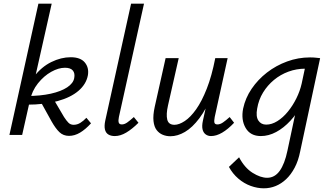

<svg xmlns="http://www.w3.org/2000/svg" viewBox="-20 -731 1781 1040"><path d="M31 0 188 -711H260L100 0ZM354 5Q323 5 302 -15Q281 -35 259 -74L197 -186L267 -199L327 -97Q340 -77 351 -66Q362 -55 379 -55Q398 -55 415 -65.5Q432 -76 448 -93L473 -63Q443 -30 413.5 -12.5Q384 5 354 5ZM124 -164 125 -211Q199 -211 255 -223.5Q311 -236 344 -258Q377 -280 382 -308Q387 -334 374.5 -349Q362 -364 332 -364Q297 -364 257.5 -342Q218 -320 185.5 -279.5Q153 -239 141 -183H106Q123 -263 164 -316Q205 -369 258 -395Q311 -421 363 -421Q416 -421 439.5 -392.5Q463 -364 456 -323Q447 -275 405 -239Q363 -203 292 -183.5Q221 -164 124 -164Z M602 6Q581 6 567 -2.5Q553 -11 548.5 -29.5Q544 -48 550 -77L690 -711H760L624 -97Q620 -78 623 -67.5Q626 -57 640 -57Q654 -57 669 -67.5Q684 -78 705 -97L730 -66Q696 -32 664 -13Q632 6 602 6Z M903 7Q881 7 861.5 -1Q842 -9 828.5 -26.5Q815 -44 811.5 -75Q808 -106 818 -152L877 -416H948L890 -160Q879 -111 886 -83Q893 -55 925 -55Q950 -55 981 -75.5Q1012 -96 1042.5 -139Q1073 -182 1100 -250.5Q1127 -319 1146 -416H1187Q1164 -302 1131 -221.5Q1098 -141 1060 -90.5Q1022 -40 982 -16.5Q942 7 903 7ZM1123 6Q1106 6 1093.5 -3.5Q1081 -13 1077 -31Q1073 -49 1079 -77L1154 -416H1213L1143 -97Q1139 -76 1141.5 -66.5Q1144 -57 1158 -57Q1172 -57 1187.5 -67.5Q1203 -78 1224 -97L1248 -66Q1215 -31 1183.5 -12.5Q1152 6 1123 6Z M1409 289Q1374 289 1338 276Q1302 263 1271 236.5Q1240 210 1220 173L1275 121Q1305 178 1348 205Q1391 232 1427 232Q1468 232 1495 194.5Q1522 157 1537 85L1596 -192L1656 -277Q1643 -218 1616 -167Q1589 -116 1553 -77Q1517 -38 1476 -16Q1435 6 1393 6Q1336 6 1310.5 -38Q1285 -82 1297 -143Q1309 -200 1343 -250Q1377 -300 1426 -338Q1475 -376 1535 -398Q1595 -420 1659 -420Q1678 -420 1690.5 -418.5Q1703 -417 1714 -416L1606 89Q1596 140 1576 177.5Q1556 215 1530 239.5Q1504 264 1473.5 276.5Q1443 289 1409 289ZM1422 -56Q1452 -56 1482.5 -75Q1513 -94 1539.5 -126.5Q1566 -159 1585.5 -198.5Q1605 -238 1614 -278L1637 -386L1674 -356Q1663 -358 1654 -358.5Q1645 -359 1634 -359Q1586 -359 1542.5 -343Q1499 -327 1464 -298Q1429 -269 1405 -230Q1381 -191 1373 -143Q1365 -100 1379.5 -78Q1394 -56 1422 -56Z"/></svg>

Font: Ysabeau Infant Medium
Style: Italic
Weight: 500
Italic angle: -12°
Designer: Christian Thalmann (Catharsis Fonts)
Version: Version 2.001;gftools[0.9.30]; featfreeze: ss01,ss02,lnum